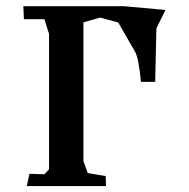

<svg xmlns="http://www.w3.org/2000/svg" viewBox="-20 -532 617 627"><path d="M440.4 -264.6Q432.6 -342.8 421.4 -362.3L366.2 -458.5L307.1 -474.6L252.4 -459V-5.9L266.6 33.2L325.2 43L326.2 75.7H67.4L76.2 35.6L125 37.1L140.1 21V-421.4L125 -469.2H58.1L56.2 -511.7H384.8L520.5 -499.5L490.7 -439.5L486.8 -264.6Z"/></svg>

Font: Panteley
Style: Regular
Weight: 500
Designer: Kalashnikov Yuriy
Foundry: Øêîëà ïàâà èìåíè ñâÿòîãî àâíîàïîñòîëüíîãî Âëàäèìèà
Version: Version 1.80 April 12, 2018